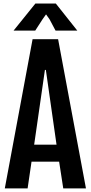

<svg xmlns="http://www.w3.org/2000/svg" viewBox="-20 -1053 507 1073"><path d="M162.1 -834H304.7L460.4 0H333.5L310.5 -149.4H156.2L134.3 0H6.8ZM295.9 -244.6 236.3 -662.1H231L170.9 -244.6ZM256.8 -945.3 237.3 -972.7 217.8 -945.3 176.8 -881.8H55.7L177.7 -1033.2H292L412.1 -881.8H290.5Z"/></svg>

Font: Fjalla One
Style: Regular
Weight: 400
Designer: Irina Smirnova, Eben Sorkin
Foundry: Sorkin Type
Version: Version 1.002; ttfautohint (v1.8.4.7-5d5b);gftools[0.9.25]